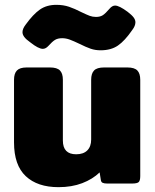

<svg xmlns="http://www.w3.org/2000/svg" viewBox="-20 -759 642 794"><path d="M308 -578Q285 -589 269 -595Q253 -601 237 -601Q219 -601 207.5 -594Q196 -587 180 -569Q169 -557 157 -557Q139 -557 105 -584Q88 -596 80.5 -606Q73 -616 73 -626Q73 -640 86 -657Q117 -700 145 -719.5Q173 -739 213 -739Q242 -739 265.5 -731Q289 -723 316 -709Q339 -698 351 -693.5Q363 -689 377 -689Q394 -689 405 -696Q416 -703 433 -723Q444 -736 456 -736Q473 -736 508 -710Q525 -697 532.5 -687Q540 -677 540 -667Q540 -652 527 -635Q496 -590 467.5 -570.5Q439 -551 396 -551Q374 -551 355 -557.5Q336 -564 308 -578ZM38 -170V-429Q38 -455 50 -467.5Q62 -480 90 -480H187Q216 -480 228 -467.5Q240 -455 240 -429V-178Q240 -121 295 -121Q325 -121 341 -137Q357 -153 357 -182V-429Q357 -455 369 -467.5Q381 -480 410 -480H507Q536 -480 548 -467.5Q560 -455 560 -429V-31Q560 -12 553.5 -6Q547 0 526 0H423Q411 0 404.5 -3Q398 -6 397 -15L392 -46Q363 -18 320 -1.5Q277 15 222 15Q135 15 86.5 -30.5Q38 -76 38 -170Z"/></svg>

Font: Mitr SemiBold
Style: Regular
Weight: 600
Designer: Thanarat Vachiruckul
Foundry: Cadson Demak
Version: Version 1.002